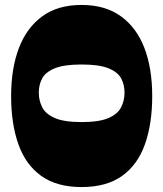

<svg xmlns="http://www.w3.org/2000/svg" viewBox="-20 -754 661 777"><path d="M310 3Q210 3 147 -42Q84 -87 54.5 -170Q25 -253 25 -365Q25 -477 56.5 -559.5Q88 -642 151 -688Q214 -734 310 -734Q406 -734 469.5 -688Q533 -642 564.5 -559.5Q596 -477 596 -365Q596 -253 566.5 -170Q537 -87 474 -42Q411 3 310 3ZM137 -379Q137 -348 150.5 -320.5Q164 -293 201.5 -276.5Q239 -260 310 -260Q382 -260 419.5 -276.5Q457 -293 470.5 -320.5Q484 -348 484 -379Q484 -411 470.5 -436.5Q457 -462 419.5 -477.5Q382 -493 310 -493Q239 -493 201.5 -477.5Q164 -462 150.5 -436.5Q137 -411 137 -379Z"/></svg>

Font: Bagel Fat One
Style: Regular
Weight: 400
Designer: Kyung-won Kim
Foundry: JAMO
Version: Version 1.000; ttfautohint (v1.8.4.7-5d5b);gftools[0.9.28]